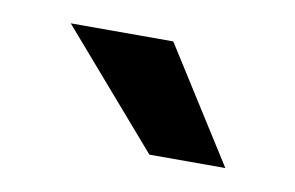

<svg xmlns="http://www.w3.org/2000/svg" viewBox="-34 -749 383 249"><g transform="rotate(10 157.5 -625.0)"><path d="M43 -700H178L273 -550H173Z"/></g></svg>

Font: Epunda Sans SemiBold
Style: Regular
Weight: 600
Designer: Simon Atzbach
Foundry: typofactur
Version: Version 2.204; ttfautohint (v1.8.4.7-5d5b)